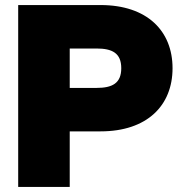

<svg xmlns="http://www.w3.org/2000/svg" viewBox="-20 -740 725 760"><path d="M52 0H256V-220H378C562 -220 663 -322 663 -470C663 -618 562 -720 378 -720H52ZM256 -392V-548H362C424 -548 460 -530 460 -470C460 -410 424 -392 362 -392Z"/></svg>

Font: Aspekta 900
Style: Regular
Weight: 900
Designer: Ivo Dolenc
Version: Version 2.000